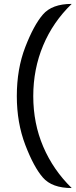

<svg xmlns="http://www.w3.org/2000/svg" viewBox="-20 -762 384 975"><path d="M344.2 192.9Q244.1 192.9 197.8 139.6Q151.4 86.4 108.4 -26.1Q65.4 -138.7 65.4 -273.9Q65.4 -412.1 108.4 -523.2Q151.4 -634.3 197.8 -688.2Q244.1 -742.2 344.2 -742.2Q249 -650.4 199 -530.8Q148.9 -411.1 148.9 -273.9Q148.9 -135.3 199.7 -16.8Q250.5 101.6 344.2 192.9Z"/></svg>

Font: Bainsley
Style: Regular
Weight: 400
Designer: Paul James MIller
Foundry: High-Logic / Made with FontCreator
Version: Version 1.411;March 28, 2021;FontCreator 13.0.0.2683 64-bit